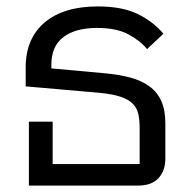

<svg xmlns="http://www.w3.org/2000/svg" viewBox="-20 -578 588 598"><path d="M70 -199H144V-67H415V-178Q415 -203 411 -222Q407 -241 394 -254.5Q381 -268 356 -276.5Q331 -285 289 -289L60 -309V-368Q60 -458 119 -508Q178 -558 285 -558Q360 -558 408.5 -534.5Q457 -511 489 -473L438 -425Q417 -451 380 -471Q343 -491 282 -491Q215 -491 177.5 -462.5Q140 -434 140 -377V-365L304 -350Q350 -346 385.5 -336.5Q421 -327 445.5 -309Q470 -291 482.5 -263Q495 -235 495 -194V-84Q495 -46 473.5 -23Q452 0 410 0H70Z"/></svg>

Font: IBM Plex Sans Thai
Style: Regular
Weight: 400
Designer: Mike Abbink, Paul van der Laan, Pieter van Rosmalen, Ben Mitchell, Mark Frömberg
Foundry: Bold Monday
Version: Version 1.1